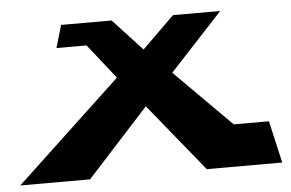

<svg xmlns="http://www.w3.org/2000/svg" viewBox="-55 -579 964 636"><g transform="rotate(-5 427.5 -261.0)"><path d="M827 -142H710L522 -330L698 -520H541L434 -415L337 -520H187H169L147 -445H247L338 -330L-12 -2H220L425 -227L608 -2H610H850H859Z"/></g></svg>

Font: Hussar Milosc
Style: Bold
Weight: 700
Foundry: Cannot Into Space Fonts
Version: Version 1.02